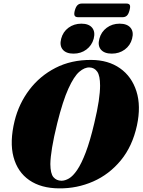

<svg xmlns="http://www.w3.org/2000/svg" viewBox="-20 -1051 804 1083"><path d="M494.5 -713Q590.5 -712.5 656.8 -666Q723 -619.5 749.5 -536.2Q776 -453 752.5 -343.5Q727 -226 661.5 -146.5Q596 -67 505.2 -27.2Q414.5 12.5 313.5 11.5Q211.5 11 145.2 -34.8Q79 -80.5 56.2 -165.5Q33.5 -250.5 62.5 -369.5Q86.5 -466.5 145.5 -544.5Q204.5 -622.5 293 -668Q381.5 -713.5 494.5 -713ZM326.5 -31.5Q347 -31.5 369.2 -44.5Q391.5 -57.5 415.2 -92.2Q439 -127 463.5 -191Q488 -255 512 -357Q529 -428 536.8 -480Q544.5 -532 544.5 -568Q544.5 -624 528.5 -646.8Q512.5 -669.5 485.5 -670.5Q457.5 -672 427.2 -646Q397 -620 365.8 -551.2Q334.5 -482.5 303 -356.5Q283 -275.5 273.8 -219Q264.5 -162.5 264 -125.5Q264.5 -72 281.2 -52Q298 -32 326.5 -31.5ZM394.5 -748.5Q353 -748.5 334 -771.2Q315 -794 325 -832.5Q335 -871.5 366.2 -894.5Q397.5 -917.5 439 -917.5Q481 -917.5 499.8 -894.5Q518.5 -871.5 508.5 -832.5Q498 -794.5 467.2 -771.5Q436.5 -748.5 394.5 -748.5ZM610.5 -748.5Q568.5 -748.5 549.2 -771.2Q530 -794 540.5 -832.5Q550.5 -871 581.8 -894.2Q613 -917.5 654.5 -917.5Q697 -917.5 716.2 -894.5Q735.5 -871.5 725 -832.5Q715 -794.5 683.8 -771.5Q652.5 -748.5 610.5 -748.5ZM402 -992Q408 -1013.5 417.5 -1022.2Q427 -1031 441.5 -1031H693Q707.5 -1031 712 -1022.8Q716.5 -1014.5 710.5 -992.5Q705 -971.5 695.8 -962.8Q686.5 -954 671.5 -954H420.5Q405.5 -954 401 -962.8Q396.5 -971.5 402 -992Z"/></svg>

Font: Fraunces 72pt Black
Style: Italic
Weight: 900
Italic angle: -16°
Version: Version 1.000;[b76b70a41]